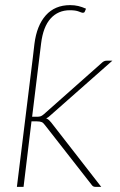

<svg xmlns="http://www.w3.org/2000/svg" viewBox="-20 -730 467 750"><path d="M134 -507 105.5 -274H126.5Q132 -274 137.8 -275.5Q143.5 -277 151.5 -284L376 -483Q381 -488 385.8 -490.5Q390.5 -493 397.5 -493H419L176.5 -279Q172.5 -275 168.5 -272.2Q164.5 -269.5 160.5 -267.5Q167 -265 171.5 -260.8Q176 -256.5 180 -251.5L375.5 0H354Q349 0 345.2 -1.5Q341.5 -3 338 -8L155.5 -241.5Q152 -246 149.2 -248.8Q146.5 -251.5 143 -253Q139.5 -254.5 134.8 -255.2Q130 -256 123 -256H103L72 0H46L108.5 -507L114.5 -558.5Q123.5 -630.5 159 -670.2Q194.5 -710 254 -710Q271 -710 285.8 -706.5Q300.5 -703 316 -696L312 -686.5Q310.5 -682 308.2 -681Q306 -680 303.5 -680Q300 -680 287.8 -685Q275.5 -690 253 -690Q207 -690 177.8 -657.8Q148.5 -625.5 140.5 -560Z"/></svg>

Font: Lato Thin
Style: Italic
Weight: 200
Italic angle: -7°
Designer: Lukasz Dziedzic
Foundry: tyPoland Lukasz Dziedzic
Version: Version 2.007; 2014-02-27